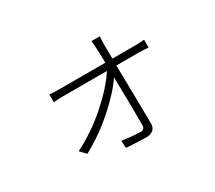

<svg xmlns="http://www.w3.org/2000/svg" viewBox="-120 -831 1241 1109"><g transform="rotate(-30 500.0 -277.0)"><path d="M633 -449H789Q802 -449 819 -450Q836 -451 846 -452V-400Q844 -400 842 -400Q831 -401 816 -402Q801 -403 789 -403H633Q634 -351 635 -294Q638 -123 639 -13Q639 15 621.5 29Q604 43 579 43Q556 43 522 41.5Q488 40 459 38Q450 37 443 37L440 -12Q471 -7 506 -4Q541 -1 564 -1Q590 -1 591 -29Q591 -81 590 -171Q589 -261 587 -351Q537 -276 440.5 -190.5Q344 -105 233 -45L197 -83Q313 -141 415 -231Q517 -321 570 -403H278Q242 -403 214 -400V-452Q245 -449 277 -449H586Q585 -515 583 -540Q583 -566 579 -597H635Q632 -571 632 -540Q632 -517 633 -449Z"/></g></svg>

Font: LXGW 975 Gothic SC 200W
Style: Regular
Weight: 200
Version: Version 2.01;February 25, 2021